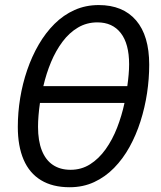

<svg xmlns="http://www.w3.org/2000/svg" viewBox="-20 -745 648 774"><path d="M260.7 9.8Q191.9 9.8 145.3 -18.6Q98.6 -46.9 75.2 -101.3Q51.8 -155.8 51.8 -233.4Q51.8 -291 61.3 -349.4Q70.8 -407.7 89.6 -462.6Q108.4 -517.6 136 -565.2Q163.6 -612.8 199.7 -648.7Q235.8 -684.6 280.5 -704.6Q325.2 -724.6 377.9 -724.6Q475.6 -724.6 528.6 -662.8Q581.5 -601.1 581.5 -483.9Q581.5 -427.7 572.8 -369.6Q564 -311.5 546.4 -256.1Q528.8 -200.7 502.2 -152.6Q475.6 -104.5 439.9 -68.1Q404.3 -31.7 359.6 -11Q314.9 9.8 260.7 9.8ZM264.6 -60.5Q308.1 -60.5 343.3 -82.8Q378.4 -105 405.8 -143.3Q433.1 -181.6 451.9 -229.7Q470.7 -277.8 481.9 -330.1H141.1Q137.2 -303.7 135.3 -279.5Q133.3 -255.4 133.3 -233.9Q133.3 -177.2 148.7 -138.4Q164.1 -99.6 193.4 -80.1Q222.7 -60.5 264.6 -60.5ZM154.8 -397.9H493.2Q496.6 -421.4 498.5 -443.6Q500.5 -465.8 500.5 -485.8Q500.5 -568.4 467 -611.6Q433.6 -654.8 372.6 -654.8Q329.6 -654.8 294.4 -634Q259.3 -613.3 232.2 -577.1Q205.1 -541 185.8 -494.9Q166.5 -448.7 154.8 -397.9Z"/></svg>

Font: Open Sans SemiCondensed
Style: Italic
Weight: 400
Width: 4
Italic angle: -12°
Designer: Monotype Design Team
Foundry: Monotype Imaging Inc.
Version: Version 3.000